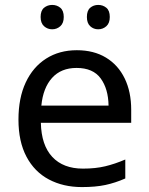

<svg xmlns="http://www.w3.org/2000/svg" viewBox="-20 -750 604 780"><path d="M292 -546Q361 -546 410.5 -516Q460 -486 486.5 -431.5Q513 -377 513 -304V-251H146Q148 -160 192.5 -112.5Q237 -65 317 -65Q368 -65 407.5 -74.5Q447 -84 489 -102V-25Q448 -7 408 1.5Q368 10 313 10Q237 10 178.5 -21Q120 -52 87.5 -113.5Q55 -175 55 -264Q55 -352 84.5 -415Q114 -478 167.5 -512Q221 -546 292 -546ZM291 -474Q228 -474 191.5 -433.5Q155 -393 148 -321H421Q420 -389 389 -431.5Q358 -474 291 -474ZM145 -681Q145 -707 159 -718.5Q173 -730 192 -730Q211 -730 225 -718.5Q239 -707 239 -681Q239 -656 225 -643.5Q211 -631 192 -631Q173 -631 159 -643.5Q145 -656 145 -681ZM333 -681Q333 -707 346.5 -718.5Q360 -730 379 -730Q398 -730 412 -718.5Q426 -707 426 -681Q426 -656 412 -643.5Q398 -631 379 -631Q360 -631 346.5 -643.5Q333 -656 333 -681Z"/></svg>

Font: Noto Sans Tai Tham
Style: Regular
Weight: 400
Designer: Monotype Design Team 2013. Revised by David WIlliams 2020
Foundry: Monotype Imaging Inc.
Version: Version 2.002